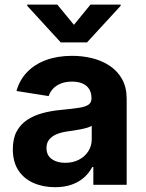

<svg xmlns="http://www.w3.org/2000/svg" viewBox="-20 -792 624 823"><path d="M216.2 10.4Q164.2 10.4 123 -8Q81.8 -26.3 58.4 -62.4Q35 -98.5 35 -152.3Q35 -198 51.5 -228.7Q68 -259.4 96.8 -278.3Q125.6 -297.2 162.4 -307.1Q199.1 -317 239.8 -320.7Q287.3 -325.3 316.4 -329.6Q345.4 -333.9 358.7 -342.9Q372.1 -352 372.1 -369.3V-371.7Q372.1 -394.2 362.4 -410Q352.6 -425.7 334.1 -433.9Q315.5 -442.2 288.7 -442.2Q261.5 -442.2 241.2 -434.1Q220.9 -426 207.7 -412Q194.4 -398 188.7 -380.1L50.6 -402Q63.9 -449.4 96.4 -483.1Q128.9 -516.8 177.9 -534.8Q226.9 -552.7 289.3 -552.7Q334.7 -552.7 376.6 -542.1Q418.6 -531.4 451.6 -509.1Q484.7 -486.7 503.9 -451.7Q523 -416.7 523 -368.2V0H380.1V-76H375.4Q362.1 -50.5 340.2 -31.1Q318.3 -11.7 287.5 -0.7Q256.7 10.4 216.2 10.4ZM259.4 -94.1Q292.8 -94.1 318.4 -107.5Q344 -120.9 358.6 -143.7Q373.2 -166.5 373.2 -194.9V-252.7Q366.4 -248.4 353.9 -244.6Q341.4 -240.8 326 -237.8Q310.6 -234.8 295.6 -232.5Q280.5 -230.3 268.2 -228.5Q241.3 -224.7 221.3 -216.1Q201.4 -207.4 190.3 -193.1Q179.3 -178.8 179.3 -157.4Q179.3 -126.3 201.8 -110.2Q224.3 -94.1 259.4 -94.1ZM225.6 -772.3 296.9 -685.5 367.8 -772.3H497.1V-767L353.1 -610.4H240.2L96.7 -767V-772.3Z"/></svg>

Font: GitLab Sans
Style: Regular
Weight: 400
Designer: Rasmus Andersson
Foundry: Modifications by GitLab B.V., manufactured by rsms
Version: Version 4.000;git-c8fb6b7